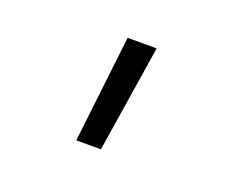

<svg xmlns="http://www.w3.org/2000/svg" viewBox="-66 -240 717 568"><g transform="rotate(20 293.0 44.5)"><path d="M212.4 212.9 251.5 -124H342.8L290 212.9Z"/></g></svg>

Font: CaskaydiaMono NF SemiLight
Style: Regular
Weight: 350
Designer: Aaron Bell
Foundry: Saja Typeworks
Version: Version 2111.001; ttfautohint (v1.8.4);Nerd Fonts 3.1.1